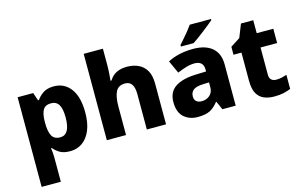

<svg xmlns="http://www.w3.org/2000/svg" viewBox="-114 -1079 2589 1632"><g transform="rotate(-15 1180.0 -263.0)"><path d="M392 -559Q484 -559 539 -486.5Q594 -414 594 -276Q594 -182 567 -118.5Q540 -55 493.5 -22.5Q447 10 387 10Q328 10 294.5 -11Q261 -32 241 -57H234Q237 -38 239 -17Q241 4 241 28V240H72V-549H209L233 -479H241Q262 -511 298 -535Q334 -559 392 -559ZM333 -426Q282 -426 262 -392.5Q242 -359 241 -292V-277Q241 -204 261 -165Q281 -126 335 -126Q422 -126 422 -278Q422 -355 400 -390.5Q378 -426 333 -426Z M879 -627Q879 -577 876 -537.5Q873 -498 871 -480H880Q906 -523 945.5 -541Q985 -559 1035 -559Q1092 -559 1136.5 -538Q1181 -517 1206 -473Q1231 -429 1231 -358V0H1062V-311Q1062 -426 984 -426Q924 -426 901.5 -380.5Q879 -335 879 -251V0H710V-760H879Z M1619 -560Q1726 -560 1785 -510Q1844 -460 1844 -364V0H1727L1694 -74H1690Q1655 -29 1616 -9.5Q1577 10 1509 10Q1436 10 1388 -33Q1340 -76 1340 -166Q1340 -253 1401.5 -295.5Q1463 -338 1582 -343L1676 -346V-362Q1676 -402 1655.5 -420Q1635 -438 1599 -438Q1563 -438 1524 -426.5Q1485 -415 1445 -398L1394 -510Q1439 -534 1496 -547Q1553 -560 1619 -560ZM1625 -248Q1562 -246 1537 -225.5Q1512 -205 1512 -170Q1512 -139 1530 -125Q1548 -111 1576 -111Q1618 -111 1647 -136.5Q1676 -162 1676 -206V-250ZM1832 -756Q1816 -742 1791 -722Q1766 -702 1737.5 -680Q1709 -658 1682.5 -638.5Q1656 -619 1636 -606H1524V-619Q1540 -638 1563 -663.5Q1586 -689 1608 -716.5Q1630 -744 1645 -766H1832Z M2235 -124Q2260 -124 2282.5 -129Q2305 -134 2328 -142V-18Q2301 -6 2266 2Q2231 10 2183 10Q2132 10 2092.5 -6.5Q2053 -23 2030.5 -63Q2008 -103 2008 -176V-423H1938V-493L2022 -547L2068 -663H2176V-549H2322V-423H2176V-182Q2176 -153 2192 -138.5Q2208 -124 2235 -124Z"/></g></svg>

Font: Noto Sans Sinhala UI ExtraBold
Style: Regular
Weight: 800
Designer: Jelle Bosma - Monotype Design Team
Foundry: Monotype Imaging Inc.
Version: Version 2.006; ttfautohint (v1.8.4.7-5d5b)